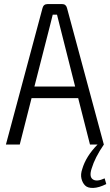

<svg xmlns="http://www.w3.org/2000/svg" viewBox="-20 -710 542 943"><path d="M494 166 502 194Q466 212 438.5 213Q411 214 398 201Q385 188 380 167Q375 146 384 120Q402 58 459 0H422L364 -228H135L77 0H9L189 -671Q194 -690 214 -690H285Q304 -690 309 -671L490 0Q446 64 430 118Q417 158 436 171Q455 184 494 166ZM349 -285 274 -582Q264 -620 260 -638H239Q235 -620 225 -582L149 -285Z"/></svg>

Font: exo2condensed_l
Style: Regular
Weight: 300
Width: 3
Designer: Natanael Gama
Version: Version 1.001;PS 001.001;hotconv 1.0.70;makeotf.lib2.5.58329